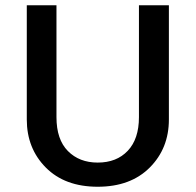

<svg xmlns="http://www.w3.org/2000/svg" viewBox="-20 -700 746 731"><path d="M195 -254Q195 -169 238.5 -125Q282 -81 352 -81Q424 -81 466.5 -126Q509 -171 509 -254V-680H623V-245Q623 -135 550 -62Q477 11 352 11Q227 11 154.5 -62Q82 -135 82 -245V-680H195Z"/></svg>

Font: Palanquin SemiBold
Style: Regular
Weight: 600
Designer: Pria Ravichandran
Version: Version 1.0.4